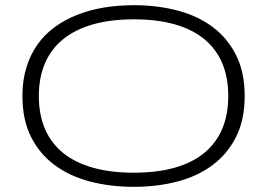

<svg xmlns="http://www.w3.org/2000/svg" viewBox="-20 -703 1024 736"><path d="M918 -335Q918 -244.6 885.3 -179Q852.5 -113.3 795.4 -70.6Q738.3 -27.8 660.6 -7.3Q583 13.2 493.2 13.2Q402.8 13.2 324.7 -7.3Q246.6 -27.8 189 -70.6Q131.3 -113.3 98.6 -179Q65.9 -244.6 65.9 -335Q65.9 -395 81.1 -444.1Q96.2 -493.2 123.5 -532Q150.9 -570.8 189.7 -599.1Q228.5 -627.4 276.1 -646.2Q323.7 -665 378.4 -674.1Q433.1 -683.1 493.2 -683.1Q583 -683.1 660.6 -662.6Q738.3 -642.1 795.4 -599.4Q852.5 -556.6 885.3 -491Q918 -425.3 918 -335ZM855 -335Q855 -406.2 831.8 -460.9Q808.6 -515.6 763.2 -553Q717.8 -590.3 650.1 -609.6Q582.5 -628.9 493.2 -628.9Q403.8 -628.9 335.7 -609.4Q267.6 -589.8 221.7 -552.5Q175.8 -515.1 152.3 -460.2Q128.9 -405.3 128.9 -335Q128.9 -263.7 152.3 -209Q175.8 -154.3 221.7 -116.9Q267.6 -79.6 335.7 -60.3Q403.8 -41 493.2 -41Q582.5 -41 650.1 -60.3Q717.8 -79.6 763.2 -116.9Q808.6 -154.3 831.8 -209Q855 -263.7 855 -335Z"/></svg>

Font: Syncopate
Style: Regular
Weight: 300
Width: 7
Designer: Astigmatic (AOETI)
Foundry: Astigmatic (AOETI)
Version: Version 001.000